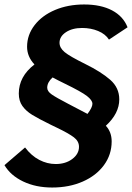

<svg xmlns="http://www.w3.org/2000/svg" viewBox="-24 -730 590 858"><path d="M449 -168Q475 -140 475 -98Q475 -39 440.5 8Q406 55 345.5 81.5Q285 108 209 108Q136 108 79.5 81Q23 54 -4 8L88 -71Q116 -34 151.5 -15.5Q187 3 225 3Q269 3 299 -19.5Q329 -42 329 -74Q329 -99 306 -116.5Q283 -134 231 -159Q222 -164 204 -172Q147 -200 119.5 -217Q92 -234 76 -256.5Q60 -279 60 -312Q60 -388 130 -442Q97 -477 97 -521Q97 -574 130.5 -617.5Q164 -661 222 -685.5Q280 -710 352 -710Q427 -710 477 -683.5Q527 -657 546 -608L463 -553Q447 -578 414.5 -591.5Q382 -605 343 -605Q299 -605 270.5 -586Q242 -567 242 -539Q242 -516 265 -497Q288 -478 357 -444Q428 -409 468.5 -373.5Q509 -338 509 -286Q509 -223 449 -168ZM367 -221Q389 -250 389 -266Q389 -282 364.5 -301Q340 -320 266 -356Q235 -371 211 -384Q187 -362 187 -338Q187 -322 207 -308Q227 -294 281 -266L323 -244Z"/></svg>

Font: Sarabun
Style: Bold Italic
Weight: 700
Italic angle: -10°
Designer: Suppakit Chalermlarp | Katatrad Co.,Ltd.
Foundry: Cadson Demak Co.,Ltd.
Version: Version 1.000; ttfautohint (v1.6)